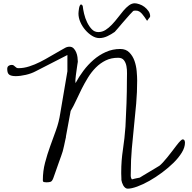

<svg xmlns="http://www.w3.org/2000/svg" viewBox="-20 -1133 1154 1153"><path d="M709 -51.8Q709 -54.7 709 -61.5Q709 -68.4 708.5 -75.7Q708 -83 708 -90.3Q708 -97.7 708 -100.6Q708 -168 718.3 -235.4Q728.5 -302.7 733.4 -372.1Q737.3 -442.4 739.7 -513.2Q742.2 -584 742.2 -655.3Q742.2 -669.9 742.7 -692.4Q743.2 -714.8 739.3 -735.8Q735.4 -756.8 724.1 -771.5Q712.9 -786.1 689.5 -786.1Q647.5 -786.1 614.7 -770Q582 -753.9 555.7 -727.5Q529.3 -701.2 508.3 -667Q487.3 -632.8 469.7 -597.7Q452.1 -562.5 436.5 -528.3Q420.9 -494.1 404.3 -466.8L376 -313.5V-309.6Q374 -301.8 371.1 -287.6Q368.2 -273.4 365.2 -259.8Q362.3 -246.1 359.4 -235.4Q356.4 -224.6 356.4 -223.6Q355.5 -219.7 348.1 -198.7Q340.8 -177.7 331.5 -152.3Q322.3 -127 313.5 -101.1Q304.7 -75.2 299.8 -62.5Q293 -44.9 284.2 -41.5Q275.4 -38.1 258.8 -38.1Q251 -38.1 244.1 -39.6Q237.3 -41 237.3 -50.8Q237.3 -105.5 250.5 -155.8Q263.7 -206.1 281.2 -254.4Q298.8 -302.7 316.4 -351.6Q334 -400.4 341.8 -452.1L384.8 -705.1V-802.7L194.3 -705.1Q168.9 -691.4 135.3 -683.6Q101.6 -675.8 74.2 -675.8Q48.8 -675.8 36.1 -684.1Q23.4 -692.4 23.4 -718.8Q23.4 -731.4 31.2 -737.3Q39.1 -743.2 49.8 -743.2Q57.6 -743.2 62 -740.2Q66.4 -737.3 70.3 -733.4Q74.2 -729.5 78.6 -726.6Q83 -723.6 90.8 -723.6Q123 -723.6 156.2 -734.4Q189.5 -745.1 221.2 -761.2Q252.9 -777.3 283.2 -795.4Q313.5 -813.5 341.8 -829.1Q355.5 -835.9 368.7 -844.2Q381.8 -852.5 397.5 -852.5Q412.1 -852.5 421.9 -842.8Q431.6 -833 437.5 -818.8Q443.4 -804.7 445.3 -789.6Q447.3 -774.4 447.3 -763.7V-761.7Q446.3 -757.8 444.3 -743.2Q442.4 -728.5 439.9 -711.9Q437.5 -695.3 435.5 -680.2Q433.6 -665 433.6 -662.1Q433.6 -661.1 433.1 -655.3Q432.6 -649.4 432.6 -647.5Q432.6 -645.5 433.1 -640.6Q433.6 -635.7 433.6 -633.8Q453.1 -670.9 480.5 -707.5Q507.8 -744.1 541.5 -773.4Q575.2 -802.7 615.7 -820.8Q656.2 -838.9 702.1 -838.9Q736.3 -838.9 756.8 -817.9Q777.3 -796.9 787.6 -767.6Q797.9 -738.3 800.8 -705.6Q803.7 -672.9 803.7 -648.4Q803.7 -580.1 797.9 -511.7Q792 -443.4 784.7 -375.5Q777.3 -307.6 771.5 -239.3Q765.6 -170.9 765.6 -103.5Q765.6 -95.7 765.1 -81.1Q764.6 -66.4 771.5 -56.6H773.4H776.4Q778.3 -57.6 784.7 -59.1Q791 -60.5 797.4 -62Q803.7 -63.5 810.1 -64.5Q816.4 -65.4 819.3 -66.4Q825.2 -70.3 842.3 -80.6Q859.4 -90.8 878.4 -102.1Q897.5 -113.3 914.1 -123.5Q930.7 -133.8 937.5 -137.7Q945.3 -143.6 958 -157.2Q970.7 -170.9 984.9 -188.5Q999 -206.1 1013.7 -225.1Q1028.3 -244.1 1040.5 -260.3Q1052.7 -276.4 1062.5 -286.1Q1072.3 -295.9 1076.2 -295.9Q1085 -295.9 1087.9 -289.6Q1090.8 -283.2 1090.8 -276.4Q1090.8 -248 1071.8 -216.8Q1052.7 -185.5 1022 -155.3Q991.2 -125 953.1 -96.7Q915 -68.4 877 -46.9Q838.9 -25.4 804.2 -12.7Q769.5 0 747.1 0Q738.3 0 731.4 -5.9Q724.6 -11.7 720.2 -19.5Q715.8 -27.3 712.9 -36.1Q710 -44.9 709 -51.8ZM451.2 -1051.8Q451.2 -1055.7 452.1 -1064.9Q453.1 -1074.2 454.6 -1083.5Q456.1 -1092.8 459.5 -1099.6Q462.9 -1106.4 466.8 -1106.4L469.7 -1105.5Q470.7 -1104.5 472.7 -1102.1Q474.6 -1099.6 476.6 -1098.6Q478.5 -1078.1 484.9 -1050.8Q491.2 -1023.4 503.4 -998.5Q515.6 -973.6 531.7 -957Q547.9 -940.4 570.3 -940.4Q593.8 -940.4 613.8 -953.1Q633.8 -965.8 652.3 -985.4Q670.9 -1004.9 688 -1027.3Q705.1 -1049.8 721.2 -1068.8Q737.3 -1087.9 754.4 -1100.6Q771.5 -1113.3 789.1 -1113.3Q799.8 -1113.3 816.4 -1107.9Q833 -1102.5 847.2 -1091.8Q861.3 -1081.1 871.6 -1066.4Q881.8 -1051.8 881.8 -1035.2Q881.8 -1034.2 881.3 -1034.2Q880.9 -1034.2 880.9 -1033.2V-1031.2Q878.9 -1029.3 872.1 -1020Q865.2 -1010.7 863.3 -1007.8Q855.5 -1019.5 848.1 -1030.3Q840.8 -1041 833 -1049.8Q825.2 -1058.6 816.4 -1064Q807.6 -1069.3 795.9 -1069.3Q789.1 -1069.3 785.2 -1068.8Q781.2 -1068.4 778.3 -1065.4Q775.4 -1062.5 771.5 -1058.1Q767.6 -1053.7 759.8 -1045.9Q754.9 -1040 741.7 -1025.4Q728.5 -1010.7 714.4 -994.1Q700.2 -977.5 687.5 -962.4Q674.8 -947.3 668.9 -941.4Q648.4 -926.8 624.5 -915.5Q600.6 -904.3 576.2 -904.3Q554.7 -904.3 532.7 -918Q510.7 -931.6 492.2 -953.1Q473.6 -974.6 462.4 -1000.5Q451.2 -1026.4 451.2 -1051.8Z"/></svg>

Font: Cedarville Cursive
Style: Regular
Weight: 400
Designer: Kimberly Geswein
Foundry: Kimberly Geswein
Version: Version 1.001 2010